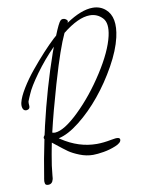

<svg xmlns="http://www.w3.org/2000/svg" viewBox="-95 -789 763 1008"><g transform="rotate(-10 286.5 -285.5)"><path d="M449.2 -23.9Q493.2 -33.2 492.7 -16.1Q492.7 0.5 460.9 13.7Q429.2 26.9 395.3 32.5Q361.3 38.1 339.4 38.1Q303.2 38.1 267.8 23.9Q232.4 9.8 211.9 -4.6Q191.4 -19 149.9 -52.2Q140.6 -59.6 136.2 -63Q133.8 -51.3 129.6 -29.3Q125.5 -7.3 124.5 -1.5Q113.3 58.6 109.4 107.9Q109.4 109.9 108.9 113.8Q108.4 117.7 108.4 119.6Q108.4 121.1 107.9 123.8Q107.4 126.5 106.9 127.9Q101.1 151.9 79.6 151.9Q72.3 151.9 67.9 149.2Q63.5 146.5 62.7 139.9Q62 133.3 61.8 129.9Q61.5 126.5 63.5 116.7Q65.4 106.9 65.4 106Q79.1 17.6 101.1 -87.9Q95.7 -94.2 101.6 -103Q102.5 -104.5 105.5 -108.4Q107.4 -116.2 110.8 -131.3Q114.3 -146.5 115.7 -154.3Q162.1 -353 223.6 -528.8Q224.6 -531.2 226.1 -535.4Q227.5 -539.6 230 -545.9Q232.4 -552.2 233.9 -557.1Q177.2 -500 130.1 -434.8Q83 -369.6 68.4 -333.5Q67.4 -330.6 61.3 -317.4Q55.2 -304.2 53.2 -297.4Q51.8 -288.1 52.7 -280.8Q53.7 -271.5 52.7 -266.6Q50.3 -255.4 36.6 -253.9Q36.1 -253.9 35.6 -253.7Q35.2 -253.4 34.7 -253.4Q21.5 -253.4 16.6 -264.9Q11.7 -276.4 13.7 -291L15.1 -298.3Q22 -327.6 48.6 -371.1Q75.2 -414.6 110.4 -457.3Q145.5 -500 179.4 -536.9Q213.4 -573.7 240.2 -598.6Q251 -608.4 255.9 -612.3Q281.7 -676.8 293 -687Q298.3 -692.4 306.6 -692.4Q314.9 -692.4 322.3 -687Q329.6 -681.6 329.6 -675.8Q329.6 -673.8 327.1 -668Q409.2 -723.1 469.7 -723.1Q509.8 -723.1 537.6 -698.7Q589.4 -653.8 565.4 -548.3Q550.3 -481.9 506.1 -402.6Q461.9 -323.2 406.7 -255.9Q351.6 -188.5 288.8 -138.9Q226.1 -89.4 175.8 -79.1L183.1 -74.2Q272 -15.1 368.2 -15.1Q403.3 -15.1 445.8 -23.4ZM147.5 -114.3Q156.2 -111.3 163.1 -111.8Q211.9 -114.7 292 -192.4Q372.1 -270 440.4 -376.5Q508.8 -482.9 526.9 -562.5Q542 -629.4 515.1 -657.7Q487.8 -686.5 448.2 -686.5Q386.7 -686.5 301.8 -618.7Q266.1 -543 217.8 -377Q214.4 -366.2 212.9 -360.8Q171.9 -219.2 147.5 -114.3Z"/></g></svg>

Font: Sintesa 4
Style: 4
Weight: 400
Version: Version 001.000